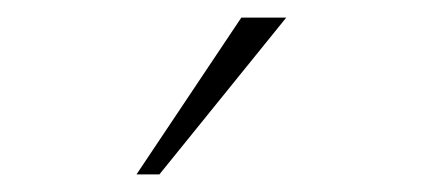

<svg xmlns="http://www.w3.org/2000/svg" viewBox="-20 -768 480 218"><path d="M135 -570 254 -748H305L161 -570Z"/></svg>

Font: REM Medium Thin
Style: Regular
Weight: 250
Version: Version 1.005;gftools[0.9.28]